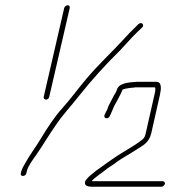

<svg xmlns="http://www.w3.org/2000/svg" viewBox="-20 -700 696 730"><path d="M80 -41 82 -49C86 -68 105 -93 117 -110C140 -143 168 -190 192 -224C220 -266 250 -296 280 -335C331 -399 382 -455 438 -510C462 -535 479 -556 503 -579L520 -595C531 -606 518 -619 506 -608L490 -592C478 -581 468 -570 457 -558C408 -504 356 -457 308 -400C280 -367 248 -323 219 -291C187 -256 160 -214 134 -171C112 -135 93 -111 75 -78C67 -65 63 -56 61 -49L59 -41C58 -35 61 -31 67 -31C73 -31 79 -35 80 -41ZM497 -368H569C573 -363 569 -347 567 -339L534 -193C532 -183 529 -176 522 -170C499 -151 471 -136 446 -120C425 -108 407 -94 387 -81C372 -71 365 -64 348 -53L327 -36C321 -31 315 -26 310 -19C306 -16 303 -11 303 -5C302 7 316 10 330 10H594C599 10 606 4 607 -1C608 -6 604 -11 599 -11H334C333 -11 331 -11 329 -12C340 -25 369 -44 380 -53C390 -62 405 -70 416 -78C441 -98 470 -112 497 -130C523 -147 546 -156 555 -193L588 -339C593 -362 596 -389 574 -389H501C474 -387 435 -386 425 -361C424 -358 423 -354 421 -350C411 -335 401 -312 392 -296L388 -284C383 -273 369 -255 382 -251C389 -249 393 -251 397 -258C403 -269 407 -281 412 -292C416 -302 426 -317 431 -328C437 -339 441 -347 446 -359V-360H447C461 -365 479 -366 497 -368ZM224 -669 146 -331C145 -326 150 -321 155 -321C160 -321 166 -326 167 -331L245 -669C246 -675 244 -680 238 -680C232 -680 225 -675 224 -669Z"/></svg>

Font: Electronic
Style: ThnIt
Weight: 100
Version: Version 1.011